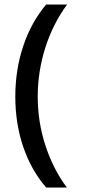

<svg xmlns="http://www.w3.org/2000/svg" viewBox="-20 -736 379 853"><path d="M185 -715.9H278.1Q214.9 -629.9 181.2 -523.8Q147.6 -417.6 147.6 -306.4Q147.6 -195.1 181.5 -90.5Q215.4 14.2 277 97.1H185Q118.3 19.7 83.2 -83.7Q48 -187.1 48 -306.6Q48 -426.2 83.2 -531.3Q118.3 -636.5 185 -715.9Z"/></svg>

Font: Khula Semibold
Style: Regular
Weight: 600
Designer: Erin McLaughlin, Steve Matteson
Version: Version 1.000;PS 1.0;hotconv 1.0.72;makeotf.lib2.5.5900; ttf